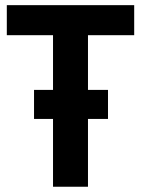

<svg xmlns="http://www.w3.org/2000/svg" viewBox="-20 -710 535 730"><path d="M5.9 -690.4H490.2V-576.2H314.5V0H181.6V-576.2H5.9ZM109.4 -368.2H390.6V-257.8H109.4Z"/></svg>

Font: DINish
Style: Bold
Weight: 700
Designer: Bert Driehuis
Foundry: Playbeing
Version: Version 3.008; git-95204e4c-release